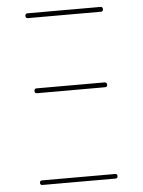

<svg xmlns="http://www.w3.org/2000/svg" viewBox="-53 -772 605 814"><g transform="rotate(-5 250.0 -365.0)"><path d="M94.7 0Q85 0 85 -9.8Q85 -19.5 94.7 -19.5H405.3Q415 -19.5 415 -9.8Q415 0 405.3 0ZM105.5 -410.2H394.5Q404.3 -410.2 404.8 -399.9Q405.3 -389.6 394.5 -389.6H105.5Q95.7 -389.6 95.7 -399.9Q95.7 -410.2 105.5 -410.2ZM94.7 -710Q85 -710 85 -720.2Q85 -730.5 94.7 -730.5H405.3Q415 -730.5 415 -720.2Q415 -710 405.3 -710Z"/></g></svg>

Font: Rounded-X Mgen+ 2m thin
Style: Regular
Weight: 100
Designer: [Source Han Sans]
Ryoko NISHIZUKA  (kana & ideographs); Paul D. Hunt (Latin, Greek & Cyrillic); Wenlong ZHANG  (bopomofo
Version: Version 1.059.20150602